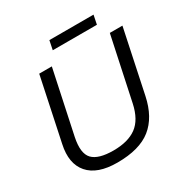

<svg xmlns="http://www.w3.org/2000/svg" viewBox="-179 -925 1043 1081"><g transform="rotate(-30 343.0 -384.5)"><path d="M277 -720 289 -779H576L564 -720ZM277 10Q147 10 90.5 -55.5Q34 -121 59 -236L145 -644H227L140 -235Q120 -138 157 -99Q194 -60 292 -60Q387 -60 442 -100.5Q497 -141 517 -235L604 -644H686L600 -236Q574 -112 497.5 -51Q421 10 277 10Z"/></g></svg>

Font: Kanit Light
Style: Italic
Weight: 300
Italic angle: -12°
Designer: Katatrad Team
Foundry: CadsonDemak
Version: Version 2.000; ttfautohint (v1.8.3)